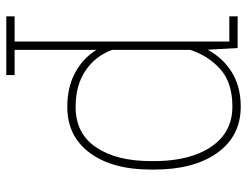

<svg xmlns="http://www.w3.org/2000/svg" viewBox="-107 -471 781 607"><g transform="rotate(90 283.5 -167.5)"><path d="M31.7 203.1V176.8H111.3V-502H31.7V-528.3H131.8L137.2 -433.6Q163.6 -482.4 209 -510.3Q254.4 -538.1 316.9 -538.1Q410.2 -538.1 463.1 -464.1Q516.1 -390.1 516.1 -264.6V-254.4Q516.1 -132.3 463.4 -61Q410.6 10.3 317.9 10.3Q255.9 10.3 209.7 -14.6Q163.6 -39.6 137.7 -82V176.8H217.3V203.1ZM318.4 -16.1Q401.9 -16.1 445.6 -80.6Q489.3 -145 489.3 -254.4V-264.6Q489.3 -337.9 469.5 -393.6Q449.7 -449.2 411.4 -480.5Q373 -511.7 317.4 -511.7Q240.7 -511.7 198.2 -473.1Q155.8 -434.6 137.7 -378.4V-131.3Q157.2 -78.6 203.1 -47.4Q249 -16.1 318.4 -16.1Z"/></g></svg>

Font: Roboto Slab Thin
Style: Regular
Weight: 100
Designer: Google
Version: Version 2.000; ttfautohint (v1.8.1.43-b0c9)